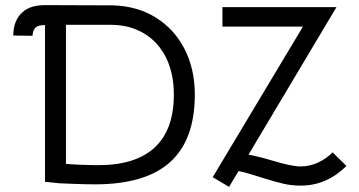

<svg xmlns="http://www.w3.org/2000/svg" viewBox="-20 -712 1405 751"><path d="M213 5 156 -1V-614Q130 -614 120 -605Q109 -596 107 -572L32 -573Q32 -633 69 -665Q99 -692 157 -692L423 -691Q518 -688 590 -643Q662 -598 702 -520Q742 -442 742 -342Q742 -165 645.5 -78Q549 9 352 9Q319 9 277.5 7.5Q236 6 213 5ZM660 -342Q660 -425 629.5 -486.5Q599 -548 543 -581.5Q487 -615 412 -615H238V-71Q258 -69 297 -67.5Q336 -66 365 -66Q511 -66 585.5 -135.5Q660 -205 660 -342ZM1165 -608H850V-684H1296L952 -107L968 -104Q1002 -97 1045 -84Q1120 -61 1156 -61Q1190 -61 1222.5 -75.5Q1255 -90 1281 -116L1335 -63Q1258 14 1156 14Q1121 14 1090 7Q1059 0 1008 -16Q950 -35 913 -43L876 19L812 -19Z"/></svg>

Font: Bellota
Style: Bold
Weight: 700
Designer: Kemie Guaida
Foundry: Kemie Guaida
Version: Version 4.001